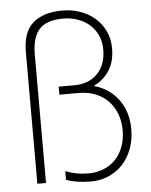

<svg xmlns="http://www.w3.org/2000/svg" viewBox="-58 -893 748 951"><g transform="rotate(-5 316.0 -417.0)"><path d="M577 -229Q577 -176 560 -131.5Q543 -87 513.5 -55.5Q484 -24 443.5 -6.5Q403 11 356 11Q284 11 233 -8V-51Q262 -40 288.5 -35Q315 -30 347 -30Q388 -30 422.5 -44Q457 -58 481.5 -83.5Q506 -109 520 -146Q534 -183 534 -228Q534 -270 521 -306.5Q508 -343 482.5 -371Q457 -399 419 -415Q381 -431 331 -431H237V-471H310Q386 -470 429.5 -514.5Q473 -559 473 -634Q473 -676 457.5 -708Q442 -740 416.5 -761.5Q391 -783 357.5 -794Q324 -805 288 -805Q206 -805 169.5 -765Q133 -725 133 -638V-1H90V-655Q90 -757 142.5 -801Q195 -845 288 -845Q334 -845 375.5 -830.5Q417 -816 448.5 -789Q480 -762 498.5 -723.5Q517 -685 517 -637Q517 -568 486.5 -524Q456 -480 413 -461V-458Q487 -438 532 -377.5Q577 -317 577 -229Z"/></g></svg>

Font: TypoPRO Sinkin Sans
Style: 200 X Light
Weight: 200
Designer: Keith Bates
Foundry: K-Type
Version: Sinkin Sans (version 1.0)  by Keith Bates   •   © 2014   www